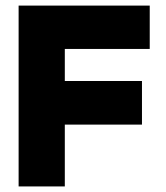

<svg xmlns="http://www.w3.org/2000/svg" viewBox="-20 -670 595 690"><path d="M518.1 -649.9V-494.1H212.9V-378.9H490.2V-222.2H212.9V0H46.9V-649.9Z"/></svg>

Font: Overused Grotesk ExtraBold
Style: Regular
Weight: 800
Version: Version 0.002